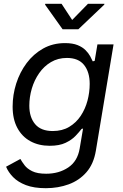

<svg xmlns="http://www.w3.org/2000/svg" viewBox="-20 -781 653 1017"><path d="M222.7 215.8Q159.7 215.8 117.2 199.5Q74.7 183.1 49.3 157Q23.9 130.9 12.2 102.1L87.9 61Q96.2 75.7 109.9 94Q123.5 112.3 150.4 125.7Q177.2 139.2 224.6 139.2Q292 139.2 341.3 106.2Q390.6 73.2 401.9 6.3L419.9 -100.1L412.1 -98.1Q399.9 -82 379.9 -61Q359.9 -40 327.1 -24.4Q294.4 -8.8 243.2 -8.8Q185.1 -8.8 140.9 -33Q96.7 -57.1 71.8 -103.5Q46.9 -149.9 46.9 -216.3Q46.9 -278.8 65.9 -338.6Q85 -398.4 121.1 -446.8Q157.2 -495.1 208.5 -523.9Q259.8 -552.7 324.2 -552.7Q364.7 -552.7 391.1 -542Q417.5 -531.2 433.3 -515.1Q449.2 -499 457.8 -482.9Q466.3 -466.8 471.2 -456.1L481.4 -458.5L496.1 -545.9H581.5L487.8 17.1Q476.1 87.4 438 131.1Q399.9 174.8 344 195.3Q288.1 215.8 222.7 215.8ZM259.3 -86.9Q309.6 -86.9 346.4 -108.9Q383.3 -130.9 407.5 -167.2Q431.6 -203.6 443.4 -247.8Q455.1 -292 455.1 -336.9Q455.1 -399.4 425.3 -436.8Q395.5 -474.1 334.5 -474.1Q287.1 -474.1 250 -452.1Q212.9 -430.2 187.3 -393.3Q161.6 -356.4 148.4 -311.5Q135.3 -266.6 135.3 -221.2Q135.3 -160.2 166 -123.5Q196.8 -86.9 259.3 -86.9ZM306.2 -760.7 362.3 -675.3 445.8 -760.7H533.2L532.2 -756.3L395 -626H311.5L218.8 -756.3L219.7 -760.7Z"/></svg>

Font: Adwaita Sans
Style: Italic
Weight: 400
Italic angle: -9.39999°
Designer: Rasmus Andersson
Foundry: rsms
Version: Version 4.001;git-9221beed3